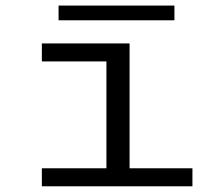

<svg xmlns="http://www.w3.org/2000/svg" viewBox="-20 -652 740 672"><path d="M126.5 0V-63H352.5V-437H126.5V-500H433.5V-63H653.5V0ZM185 -581V-632.5H590.5V-581Z"/></svg>

Font: Trispace SemiExpanded Light
Style: Regular
Weight: 300
Width: 6
Designer: Tyler Finck
Foundry: Etcetera Type Company
Version: Version 1.210; ttfautohint (v1.8.3)